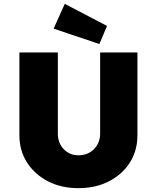

<svg xmlns="http://www.w3.org/2000/svg" viewBox="-20 -973 817 999"><path d="M388 6Q299 6 230 -29.5Q161 -65 121 -127Q81 -189 81 -269V-700H281V-278Q281 -229 311.5 -197Q342 -165 388 -165Q437 -165 469 -197Q501 -229 501 -278V-700H695V-269Q695 -189 655.5 -127Q616 -65 546.5 -29.5Q477 6 388 6ZM497 -744 259 -824 317 -953 537 -838Z"/></svg>

Font: Lexend ExtraBold
Style: Regular
Weight: 800
Designer: Bonnie Shaver-Troup, Thomas Jockin
Foundry: Lexend
Version: Version 1.007; ttfautohint (v1.8.3)